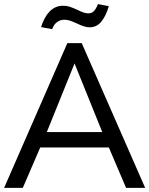

<svg xmlns="http://www.w3.org/2000/svg" viewBox="-25 -915 727 935"><path d="M505 -197 589 0H682L373 -705H303L-5 0H86L171 -197ZM338 -606 473 -272H203ZM288 -819Q302 -819 315.5 -814.5Q329 -810 349 -801Q387 -782 411 -782Q445 -782 467.5 -808.5Q490 -835 505 -885L452 -895Q443 -872 432.5 -861Q422 -850 405 -850Q394 -850 382 -854Q370 -858 352 -867Q328 -878 313.5 -882.5Q299 -887 282 -887Q244 -887 217 -859.5Q190 -832 175 -783L229 -773Q237 -796 253 -807.5Q269 -819 288 -819Z"/></svg>

Font: Geom Light
Style: Regular
Weight: 300
Version: Version 1.102